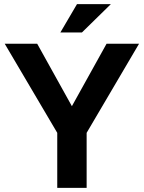

<svg xmlns="http://www.w3.org/2000/svg" viewBox="-20 -915 700 935"><path d="M258.8 -268.1 2.9 -702.1H161.1L330.1 -397.9L499 -702.1H657.2L401.9 -268.1V0H258.8ZM355 -895H520L378.9 -756.8H273.9Z"/></svg>

Font: LT Superior
Style: Bold
Weight: 400
Designer: Daniel Lyons
Foundry: LyonsType
Version: Version 1.000